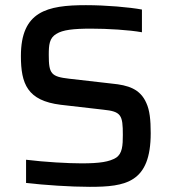

<svg xmlns="http://www.w3.org/2000/svg" viewBox="-20 -716 667 744"><path d="M328 8C467 8 564 -8 564 -200C564 -252 560 -289 547 -317C523 -372 476 -386 414 -392L248 -411C178 -419 169 -430 169 -503C169 -542 171 -569 199 -585C223 -600 263 -605 333 -605C397 -605 480 -600 530 -591V-679C482 -688 391 -696 313 -696C162 -696 61 -672 61 -499C61 -391 86 -326 215 -310L380 -291C450 -284 456 -270 456 -193C456 -152 454 -121 430 -105C404 -89 367 -83 296 -83C244 -83 153 -88 81 -97V-7C152 1 252 8 328 8Z"/></svg>

Font: Saira UNSAM Medium SC
Style: Regular
Weight: 500
Designer: Hector Gatti with collaboration of the Omnibus-Type team
Foundry: Omnibus-Type
Version: Version 1.072;PS 001.072;hotconv 1.0.88;makeotf.lib2.5.64775